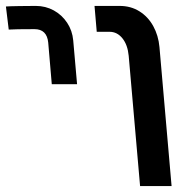

<svg xmlns="http://www.w3.org/2000/svg" viewBox="-27 -629 647 649"><path d="M343.5 -521.5H300L292.5 -609H377.5Q415 -609 444.2 -590.8Q473.5 -572.5 491 -540.8Q508.5 -509 512 -470L553 0H446.5L408 -440.5Q404.5 -477.5 386.8 -499.5Q369 -521.5 343.5 -521.5ZM94 -609Q73 -609 38 -608.5Q3 -608 -7 -607L2.5 -529Q23 -530.5 89.5 -530.5Q131.5 -530.5 136 -485L148 -344.5H233.5L220.5 -492.5Q217.5 -525.5 200 -552Q182.5 -578.5 154.8 -593.8Q127 -609 94 -609Z"/></svg>

Font: JuliaMono Medium
Style: Italic
Weight: 500
Italic angle: -9°
Monospace: yes
Designer: cormullion
Foundry: corm
Version: Version 0.054; ttfautohint (v1.8.4)